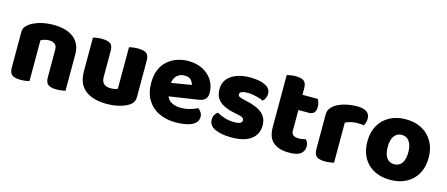

<svg xmlns="http://www.w3.org/2000/svg" viewBox="-44 -1089 3688 1585"><g transform="rotate(15 1800.0 -296.0)"><path d="M530 -313V-221H360V-308Q360 -339 341.5 -353.5Q323 -368 293 -368Q273 -368 255.5 -363Q238 -358 222 -350V-221H52V-373Q52 -400 63.5 -417Q75 -434 95 -448Q129 -472 181 -486.5Q233 -501 295 -501Q408 -501 469 -451.5Q530 -402 530 -313ZM52 -264H222V-1Q211 2 190.5 5Q170 8 146 8Q97 8 74.5 -9Q52 -26 52 -72ZM360 -264H530V-1Q519 2 498.5 5Q478 8 454 8Q405 8 382.5 -9Q360 -26 360 -72Z M635 -193V-259H805V-193Q805 -153 825.5 -135Q846 -117 883 -117Q906 -117 921 -121Q936 -125 943 -129V-259H1113V-104Q1113 -79 1102.5 -60.5Q1092 -42 1071 -29Q1036 -7 987.5 4.5Q939 16 882 16Q810 16 754 -5.5Q698 -27 666.5 -73Q635 -119 635 -193ZM1113 -216H943V-484Q954 -487 974.5 -490Q995 -493 1019 -493Q1069 -493 1091 -476.5Q1113 -460 1113 -413ZM805 -216H635V-484Q646 -487 666.5 -490Q687 -493 711 -493Q761 -493 783 -476.5Q805 -460 805 -413Z M1299 -167 1293 -279 1524 -317Q1522 -337 1504 -357Q1486 -377 1448 -377Q1408 -377 1381.5 -351Q1355 -325 1353 -277L1359 -193Q1369 -147 1404.5 -129Q1440 -111 1484 -111Q1526 -111 1564 -122Q1602 -133 1625 -146Q1641 -136 1652 -118Q1663 -100 1663 -80Q1663 -47 1638.5 -25.5Q1614 -4 1571 6Q1528 16 1472 16Q1394 16 1331.5 -13.5Q1269 -43 1232.5 -102Q1196 -161 1196 -250Q1196 -316 1217.5 -364Q1239 -412 1275 -442Q1311 -472 1355.5 -486.5Q1400 -501 1447 -501Q1518 -501 1571 -473.5Q1624 -446 1654 -398.5Q1684 -351 1684 -289Q1684 -255 1665 -237Q1646 -219 1612 -214Z M2176 -145Q2176 -69 2118.5 -26Q2061 17 1951 17Q1866 17 1811.5 -7.5Q1757 -32 1757 -84Q1757 -108 1767 -125Q1777 -142 1791 -152Q1820 -136 1857.5 -123.5Q1895 -111 1944 -111Q2008 -111 2008 -144Q2008 -158 1996 -166Q1984 -174 1956 -179L1926 -185Q1840 -202 1797 -239Q1754 -276 1754 -343Q1754 -418 1815 -460Q1876 -502 1974 -502Q2023 -502 2063.5 -492.5Q2104 -483 2128 -462.5Q2152 -442 2152 -410Q2152 -388 2143.5 -371Q2135 -354 2122 -343Q2111 -350 2087.5 -357Q2064 -364 2037 -369Q2010 -374 1989 -374Q1956 -374 1938 -366.5Q1920 -359 1920 -343Q1920 -332 1930 -325Q1940 -318 1968 -312L1999 -305Q2095 -283 2135.5 -244.5Q2176 -206 2176 -145Z M2260 -264H2428V-167Q2428 -142 2444.5 -130.5Q2461 -119 2491 -119Q2506 -119 2522 -121.5Q2538 -124 2550 -128Q2559 -118 2565.5 -104Q2572 -90 2572 -71Q2572 -34 2543.5 -9.5Q2515 15 2443 15Q2355 15 2307.5 -25Q2260 -65 2260 -155ZM2370 -345V-475H2559Q2565 -465 2570.5 -448Q2576 -431 2576 -411Q2576 -376 2560.5 -360.5Q2545 -345 2519 -345ZM2428 -240H2260V-599Q2271 -602 2291.5 -605.5Q2312 -609 2335 -609Q2384 -609 2406 -592Q2428 -575 2428 -529Z M2825 -343V-229H2655V-369Q2655 -398 2670.5 -419.5Q2686 -441 2711 -457Q2746 -478 2793 -489Q2840 -500 2890 -500Q2999 -500 2999 -423Q2999 -405 2994 -389.5Q2989 -374 2982 -363Q2972 -365 2958 -366Q2944 -367 2927 -367Q2902 -367 2874 -361Q2846 -355 2825 -343ZM2655 -264H2825V-1Q2814 2 2793.5 5Q2773 8 2749 8Q2700 8 2677.5 -9Q2655 -26 2655 -72Z M3569 -243Q3569 -163 3536.5 -105Q3504 -47 3445.5 -15.5Q3387 16 3307 16Q3228 16 3169 -15Q3110 -46 3077.5 -104Q3045 -162 3045 -243Q3045 -322 3078 -380Q3111 -438 3170 -469.5Q3229 -501 3307 -501Q3386 -501 3444.5 -469Q3503 -437 3536 -379Q3569 -321 3569 -243ZM3307 -368Q3266 -368 3242.5 -335.5Q3219 -303 3219 -243Q3219 -181 3242 -149Q3265 -117 3307 -117Q3349 -117 3372 -149.5Q3395 -182 3395 -243Q3395 -302 3371.5 -335Q3348 -368 3307 -368Z"/></g></svg>

Font: Baloo Bhaijaan 2 ExtraBold
Style: Regular
Weight: 800
Designer: Sanskriti Dholi, Noopur Datye and Ek Type
Foundry: Ek Type
Version: Version 1.701